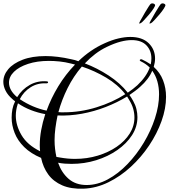

<svg xmlns="http://www.w3.org/2000/svg" viewBox="-30 -1060 1018 1154"><path d="M473 74Q397 77 344 54Q291 31 260 -11.5Q229 -54 217 -111Q155 -137 115.5 -176Q76 -215 58 -261Q40 -307 40 -353Q40 -379 44.5 -403Q49 -427 60 -449L61 -451Q57 -454 53 -457Q49 -460 45 -464Q17 -488 3.5 -515Q-10 -542 -10 -568Q-10 -609 19.5 -644Q49 -679 106 -701Q163 -723 244 -723Q315 -723 398 -704Q409 -702 420 -699Q431 -696 441 -692Q476 -726 516 -753.5Q556 -781 599 -800Q643 -820 682 -829Q721 -838 753 -838Q825 -838 863.5 -800.5Q902 -763 902 -708Q902 -685 894 -658Q932 -624 950 -577.5Q968 -531 968 -478Q968 -408 941 -332.5Q914 -257 866.5 -186Q819 -115 756.5 -57.5Q694 0 621.5 35.5Q549 71 473 74ZM738 -503Q754 -514 768.5 -525Q783 -536 796 -548Q850 -599 870 -654Q847 -677 815 -692Q810 -695 810 -698Q810 -701 814 -703Q818 -705 823 -703Q838 -696 851 -688.5Q864 -681 876 -673Q878 -682 879 -691.5Q880 -701 880 -709Q880 -756 850 -787.5Q820 -819 761 -819Q731 -819 694.5 -809.5Q658 -800 614 -779Q576 -761 542.5 -735.5Q509 -710 480 -679Q554 -651 623 -606Q692 -561 738 -503ZM250 -395Q277 -470 320.5 -541.5Q364 -613 421 -672L397 -678Q362 -687 328.5 -690.5Q295 -694 264 -694Q193 -694 138.5 -676Q84 -658 54 -628.5Q24 -599 24 -563Q24 -541 36 -519Q48 -497 73 -476Q102 -523 149 -549.5Q196 -576 252 -571Q259 -570 259 -566Q259 -559 248 -559Q196 -562 154 -535.5Q112 -509 89 -464L92 -462Q166 -413 250 -395ZM354 -385Q453 -385 550 -415Q647 -445 723 -494Q678 -552 608 -593.5Q538 -635 462 -660Q412 -602 376.5 -531Q341 -460 321 -386Q329 -385 337.5 -385Q346 -385 354 -385ZM491 52Q555 52 618 18Q681 -16 736.5 -74Q792 -132 834.5 -203Q877 -274 901.5 -349.5Q926 -425 926 -493Q926 -534 916 -570Q906 -606 885 -635Q875 -610 856.5 -585.5Q838 -561 812 -538Q798 -525 781.5 -513Q765 -501 748 -489Q754 -481 759.5 -472Q765 -463 770 -454Q784 -429 790 -404.5Q796 -380 796 -356Q796 -298 763.5 -247.5Q731 -197 675 -158Q619 -119 548 -97Q477 -75 400 -75Q380 -75 359.5 -76.5Q339 -78 319 -82Q340 -22 382.5 15Q425 52 491 52ZM421 -105Q493 -105 557.5 -124.5Q622 -144 671.5 -178Q721 -212 749.5 -257Q778 -302 778 -354Q778 -380 770.5 -406.5Q763 -433 746 -460L734 -480Q675 -444 605.5 -417Q536 -390 462.5 -376.5Q389 -363 316 -366Q308 -328 303 -290Q298 -252 298 -217Q298 -190 301 -165Q304 -140 309 -117L332 -113Q355 -109 377 -107Q399 -105 421 -105ZM211 -151Q210 -160 209.5 -168.5Q209 -177 209 -187Q209 -231 217.5 -278Q226 -325 242 -374Q198 -382 156.5 -398Q115 -414 78 -439L76 -433Q65 -398 65 -365Q65 -306 99.5 -247.5Q134 -189 211 -151ZM878 -921Q870 -917 868 -920Q868 -922 874.5 -934Q881 -946 890 -961Q899 -976 903 -984Q914 -1002 924.5 -1019Q935 -1036 940 -1038Q945 -1041 953 -1039Q961 -1037 964 -1031Q966 -1026 955.5 -1009.5Q945 -993 928.5 -973.5Q912 -954 897.5 -938.5Q883 -923 878 -921ZM816 -921Q808 -917 806 -920Q806 -922 812.5 -934Q819 -946 828 -961Q837 -976 841 -984Q852 -1002 862.5 -1019Q873 -1036 878 -1038Q883 -1041 891 -1039Q899 -1037 902 -1031Q904 -1026 893.5 -1009.5Q883 -993 866.5 -973.5Q850 -954 835.5 -938.5Q821 -923 816 -921Z"/></svg>

Font: Mea Culpa
Style: Regular
Weight: 400
Designer: Robert E. Leuschke
Foundry: Robert E. Leuschke
Version: Version 1.010; ttfautohint (v1.8.3)